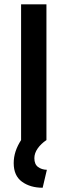

<svg xmlns="http://www.w3.org/2000/svg" viewBox="-20 -645 311 884"><path d="M176.4 219.4Q119.4 219.4 81.2 191.7Q43.1 163.9 43.1 106.2Q43.1 78.5 51.7 52.1Q60.4 25.7 77.1 0V-625H193.8V0Q168.8 16.7 153.5 38.5Q138.2 60.4 138.2 83.3Q138.2 111.1 154.9 123.6Q171.5 136.1 195.8 136.8Z"/></svg>

Font: Afacad SemiBold
Style: Regular
Weight: 600
Designer: Kristian Moeller
Foundry: Dicotype
Version: Version 1.000